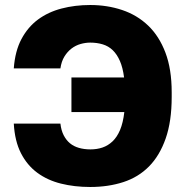

<svg xmlns="http://www.w3.org/2000/svg" viewBox="-20 -733 750 766"><path d="M340 13Q277 13 223 -0.5Q169 -14 128.5 -44Q88 -74 63.5 -122Q39 -170 35 -240H221Q224 -213 234 -193.5Q244 -174 259 -161.5Q274 -149 295 -143Q316 -137 341 -137Q367 -137 389 -144.5Q411 -152 429 -169Q447 -186 459 -214.5Q471 -243 476 -286H265V-424H475Q470 -463 458.5 -489.5Q447 -516 430 -532.5Q413 -549 390 -556Q367 -563 340 -563Q321 -563 301.5 -557.5Q282 -552 265.5 -539.5Q249 -527 237 -507.5Q225 -488 221 -460H35Q40 -529 65.5 -577Q91 -625 131.5 -655Q172 -685 225.5 -699Q279 -713 340 -713Q408 -713 467.5 -693Q527 -673 571 -631Q615 -589 640 -523Q665 -457 665 -365V-346Q665 -249 641 -180.5Q617 -112 574.5 -69Q532 -26 472 -6.5Q412 13 340 13Z"/></svg>

Font: Golos Text VF
Style: Regular
Weight: 400
Designer: A.Korolkova, Vitaly Kuzmin
Foundry: ParaType Ltd
Version: Version 2.003